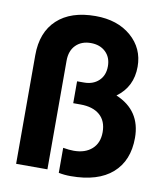

<svg xmlns="http://www.w3.org/2000/svg" viewBox="-83 -801 761 882"><g transform="rotate(10 297.5 -360.0)"><path d="M49.8 -506.8Q49.8 -613.8 113.3 -672.9Q176.8 -731.9 292 -731.9Q394.5 -731.9 458.3 -676.8Q522 -621.6 522 -536.1Q522 -441.9 449.2 -389.2Q566.9 -339.8 566.9 -211.9Q566.9 -105.5 500 -46.6Q433.1 12.2 306.2 12.2Q276.4 12.2 250 6.8V-109.9Q278.3 -105 299.8 -105Q353 -105 384.5 -133.3Q416 -161.6 416 -211.9Q416 -264.2 383.8 -292Q351.6 -319.8 293.9 -319.8H259.8V-421.9H292Q334.5 -421.9 360.8 -446.8Q387.2 -471.7 387.2 -514.2Q387.2 -556.2 360.8 -581.1Q334.5 -606 292 -606Q248.5 -606 222.2 -579.6Q195.8 -553.2 195.8 -506.8V0H49.8Z"/></g></svg>

Font: Aspekta 400
Style: Bold
Weight: 700
Designer: Ivo Dolenc
Version: Version 2.000